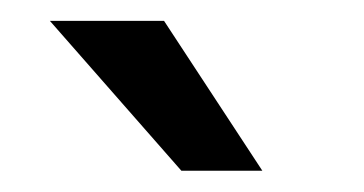

<svg xmlns="http://www.w3.org/2000/svg" viewBox="-20 -770 349 184"><path d="M137.2 -750 231.4 -606.4H153.8L27.8 -750Z"/></svg>

Font: Vazirmatn UI
Style: Regular
Weight: 400
Designer: Saber Rastikerdar
Foundry: Saber Rastikerdar
Version: Version 33.003